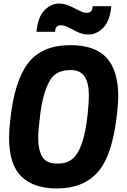

<svg xmlns="http://www.w3.org/2000/svg" viewBox="-20 -1047 713 1080"><path d="M556 -853ZM480 -853Q450 -853 426.5 -862.5Q403 -872 383 -884Q367 -892 352.5 -898.5Q338 -905 324 -905Q290 -905 290 -868H185Q193 -952 230.5 -989.5Q268 -1027 311 -1027Q338 -1027 362 -1017.5Q386 -1008 406 -997Q423 -988 438 -981.5Q453 -975 467 -975Q501 -975 501 -1012H606Q598 -928 560.5 -890.5Q523 -853 480 -853ZM300 13Q170 13 100.5 -54Q31 -121 31 -274Q31 -320 38 -374Q61 -592 138.5 -692.5Q216 -793 376 -793Q515 -793 580 -721.5Q645 -650 645 -506Q645 -460 638 -406Q613 -174 531.5 -80.5Q450 13 300 13ZM309 -127Q383 -127 419 -192Q459 -264 473 -406Q480 -465 480 -511Q480 -578 456.5 -615.5Q433 -653 377 -653Q290 -653 258 -589Q217 -516 203 -374Q195 -315 195 -269Q195 -203 218 -165Q241 -127 299 -127Z"/></svg>

Font: Tanohe Sans
Style: Bold Italic
Weight: 700
Designer: Village Type and Design LLC & Cristiano Sobral
Foundry: Cooper Hewitt Smithsonian Design Museum
Version: Version 1.00;September 29, 2021;FontCreator 13.0.0.2655 64-b